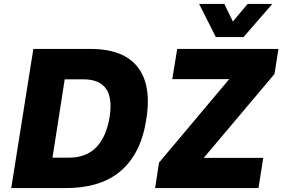

<svg xmlns="http://www.w3.org/2000/svg" viewBox="-20 -953 1431 973"><path d="M37 0 149 -705H439Q612 -705 683 -606Q754 -507 716 -318Q699 -233 663 -172.5Q627 -112 576 -74Q525 -36 459.5 -18Q394 0 316 0ZM246 -154H330Q369 -154 401.5 -165Q434 -176 459.5 -198.5Q485 -221 503 -256Q521 -291 532 -340Q553 -448 520 -499.5Q487 -551 403 -551H308ZM766 0 786 -129 1192 -612 1200 -552H853L878 -705H1391L1371 -578L962 -93L954 -153H1314L1290 0ZM1074 -765 989 -933H1117L1160 -844L1235 -933H1360L1214 -765Z"/></svg>

Font: Nunito Sans 7pt SemiCondensed Black
Style: Italic
Weight: 900
Width: 4
Italic angle: -9°
Designer: Vernon Adams
Foundry: Vernon Adams
Version: Version 3.101;gftools[0.9.27]